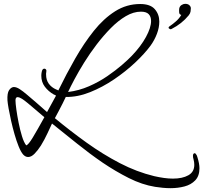

<svg xmlns="http://www.w3.org/2000/svg" viewBox="-20 -726 1063 1004"><path d="M872 258Q851 258 831 256Q811 254 791 251Q723 240 653.5 205Q584 170 516 124Q449 78 383 25Q317 -28 252 -80Q244 -63 228.5 -29.5Q213 4 194 35Q178 60 161 77.5Q144 95 127 95Q113 95 101 82Q89 68 77.5 39.5Q66 11 56 -24Q46 -59 38 -94.5Q30 -130 25 -158.5Q20 -187 19 -201Q17 -239 27.5 -254.5Q38 -270 52 -271Q66 -271 83 -260Q100 -249 121 -231Q142 -214 168.5 -190.5Q195 -167 226 -140L273 -226Q270 -228 267 -229.5Q264 -231 261 -232Q233 -248 214.5 -272.5Q196 -297 196 -330Q196 -335 196.5 -339.5Q197 -344 198 -349Q201 -367 212 -367Q217 -367 220.5 -362.5Q224 -358 222 -349Q221 -346 221 -342.5Q221 -339 221 -336Q221 -308 235 -288.5Q249 -269 274 -258Q277 -257 279.5 -256Q282 -255 285 -253Q327 -339 373 -419.5Q419 -500 470.5 -564.5Q522 -629 582 -667Q642 -705 713 -705Q766 -705 789.5 -678Q813 -651 813 -613Q813 -582 800.5 -549Q788 -516 767 -487Q736 -445 686.5 -398.5Q637 -352 576.5 -311Q516 -270 451 -244Q386 -218 324 -219Q318 -206 307.5 -185Q297 -164 286 -143.5Q275 -123 267 -108Q348 -41 433 20Q518 81 606.5 127Q695 173 786 195Q812 201 837 204.5Q862 208 884 208Q934 208 965 190.5Q996 173 996 136Q996 130 995 122Q994 114 992 107Q989 98 989 89Q989 81 992 78Q996 74 999.5 75.5Q1003 77 1004 79Q1010 86 1012 95Q1023 130 1023 154Q1023 194 1001 217Q979 240 944.5 249Q910 258 872 258ZM336 -245Q393 -252 445.5 -275Q498 -298 541.5 -328Q585 -358 618 -386.5Q651 -415 669 -434Q717 -484 743.5 -533Q770 -582 770 -616Q770 -639 757.5 -652Q745 -665 717 -665Q678 -665 638 -641.5Q598 -618 559.5 -579Q521 -540 485.5 -493.5Q450 -447 420.5 -399.5Q391 -352 369.5 -311.5Q348 -271 336 -245ZM117 34Q128 32 151.5 -7Q175 -46 212 -113Q186 -135 164.5 -153.5Q143 -172 126 -186Q89 -217 74 -218H72Q61 -218 61 -201Q61 -186 65.5 -153.5Q70 -121 77.5 -83.5Q85 -46 95 -13.5Q105 19 117 34ZM878 -575Q874 -573 873 -573Q869 -573 864 -577Q860 -579 862 -583Q862 -586 873 -593Q881 -598 899 -613.5Q917 -629 928 -648Q918 -650 917 -660Q916 -670 917 -680Q919 -693 929 -699.5Q939 -706 948 -706Q963 -706 970.5 -698.5Q978 -691 978 -683Q978 -676 976.5 -666Q975 -656 967 -646Q931 -602 878 -575Z"/></svg>

Font: WindSong Medium
Style: Regular
Weight: 500
Designer: Robert E. Leuschke
Foundry: Robert E. Leuschke
Version: Version 1.010; ttfautohint (v1.8.3)